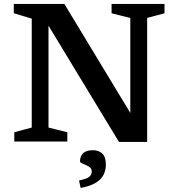

<svg xmlns="http://www.w3.org/2000/svg" viewBox="-20 -718 896 974"><path d="M141 -71V-623.5L50 -651V-698H306.5L673.5 -91.5L641 -59.5V-627L546 -650.5V-698H814.5V-650.5L726.5 -627V2H583.5L198.5 -633L226 -640.5V-71L321.5 -47V0H52.5V-47ZM381 197.5Q420 189.5 432.8 179Q445.5 168.5 445.5 151.5Q445.5 139 436.5 131.5Q427.5 124 415.8 119.2Q404 114.5 395 110.2Q386 106 386 101Q386 74 402 59Q418 44 451 44Q481 44 499 61Q517 78 517 117.5Q517 142.5 506.8 165.8Q496.5 189 469 207.2Q441.5 225.5 389 235.5Z"/></svg>

Font: Newsreader 9pt Medium
Style: Regular
Weight: 500
Designer: Hugues Gentile
Foundry: Production Type
Version: Version 1.003